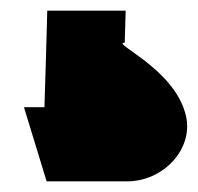

<svg xmlns="http://www.w3.org/2000/svg" viewBox="-20 -90 371 360"><path d="M67.3 -22 68.6 -70H215.6L213.9 -10C186.9 -10 303.3 37 327 121C347.2 187 286 252 215.4 250H136.4H67.4L24.9 111H63.3L65.6 38Z"/></svg>

Font: Nordica Plus
Style: NordicaClassicRgOpObl
Weight: 500
Version: Version 1.01